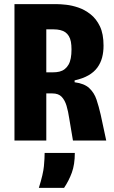

<svg xmlns="http://www.w3.org/2000/svg" viewBox="-20 -680 552 929"><path d="M50 0V-660H255Q272 -660 300 -657Q328 -654 359 -643.5Q390 -633 418 -611Q446 -589 463.5 -552.5Q481 -516 481 -459Q481 -428 474 -401.5Q467 -375 451 -353Q435 -331 408 -315.5Q381 -300 341 -291V-282Q388 -276 412 -253.5Q436 -231 447 -198Q458 -165 467 -126L494 0H333L315 -107Q310 -141 302 -168Q294 -195 278.5 -211.5Q263 -228 233 -228H204V0ZM204 -330H235Q254 -330 268 -333.5Q282 -337 293 -345.5Q304 -354 311.5 -367Q319 -380 322.5 -398.5Q326 -417 326 -441Q326 -462 323 -478Q320 -494 313 -505.5Q306 -517 296 -524Q286 -531 271.5 -534.5Q257 -538 239 -538H204ZM168 229Q189 162 192.5 124Q196 86 196 60H342Q342 116 327.5 155.5Q313 195 290 229Z"/></svg>

Font: Bricolage Grotesque Condensed ExtraBold
Style: Regular
Weight: 800
Width: 3
Designer: Mathieu Triay
Foundry: Atelier Triay
Version: Version 1.000;gftools[0.9.30]